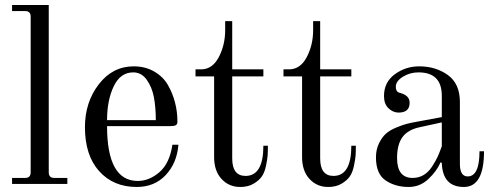

<svg xmlns="http://www.w3.org/2000/svg" viewBox="-20 -732 1964 764"><path d="M28 0V-24H80Q102 -24 102 -46V-666Q102 -688 80 -688H28V-712H174V-46Q174 -24 196 -24H248V0Z M406 -254H600Q600 -304 592.5 -344.5Q585 -385 564 -414.5Q543 -444 510 -444Q459 -444 432.5 -388.5Q406 -333 406 -254ZM318 -226Q318 -325 373 -396.5Q428 -468 512 -468Q558 -468 593.5 -447.5Q629 -427 648 -394Q667 -361 676.5 -324Q686 -287 686 -248Q686 -237 679 -233.5Q672 -230 655 -230H406Q406 -12 528 -12Q574 -12 614.5 -47Q655 -82 666 -156H690Q684 -83 639.5 -35.5Q595 12 524 12Q431 12 374.5 -51Q318 -114 318 -226Z M936 12Q891 12 861.5 -20Q832 -52 832 -107V-428H758V-456H780Q825 -456 850.5 -504.5Q876 -553 876 -612V-648H904V-456H1028V-428H904V-102Q904 -32 957 -32Q1028 -32 1028 -152H1046Q1046 -129 1045 -114Q1044 -99 1038.5 -72.5Q1033 -46 1022 -30Q1011 -14 989 -1Q967 12 936 12Z M1286 12Q1241 12 1211.5 -20Q1182 -52 1182 -107V-428H1108V-456H1130Q1175 -456 1200.5 -504.5Q1226 -553 1226 -612V-648H1254V-456H1378V-428H1254V-102Q1254 -32 1307 -32Q1378 -32 1378 -152H1396Q1396 -129 1395 -114Q1394 -99 1388.5 -72.5Q1383 -46 1372 -30Q1361 -14 1339 -1Q1317 12 1286 12Z M1560 -103Q1560 -24 1622 -24Q1646 -24 1665.5 -35.5Q1685 -47 1699.5 -69.5Q1714 -92 1721.5 -108.5Q1729 -125 1738 -150V-245L1651 -226Q1603 -216 1581.5 -186.5Q1560 -157 1560 -103ZM1476 -106Q1476 -137 1488 -161.5Q1500 -186 1515.5 -200Q1531 -214 1558 -225Q1585 -236 1601.5 -240Q1618 -244 1646 -249L1738 -266V-351Q1738 -444 1645 -444Q1611 -444 1583 -426.5Q1555 -409 1555 -387Q1555 -377 1558 -372Q1562 -364 1573 -362Q1610 -352 1610 -323Q1610 -284 1566 -284Q1544 -284 1526 -301Q1508 -318 1508 -350Q1508 -405 1551 -436.5Q1594 -468 1648 -468Q1714 -468 1762 -433.5Q1810 -399 1810 -326V-80Q1810 -30 1841 -30Q1888 -30 1888 -130H1906Q1906 12 1826 12Q1741 12 1738 -84L1733 -86Q1718 -51 1684.5 -19.5Q1651 12 1606 12Q1553 12 1514.5 -14Q1476 -40 1476 -106Z"/></svg>

Font: Old Standard TT
Style: Regular
Weight: 400
Designer: Alexey Kryukov <alexios@thessalonica.org.ru>
Version: Version 2.2